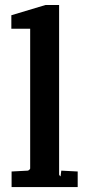

<svg xmlns="http://www.w3.org/2000/svg" viewBox="-20 -757 361 777"><path d="M91.8 -66.4Q92.8 -66.4 93.8 -66.9Q94.7 -67.4 95.7 -67.9Q96.7 -68.4 97.7 -69.1Q98.6 -69.8 99.4 -70.8Q100.1 -71.8 100.6 -72.3Q102.1 -74.2 102.1 -74.7V-640.6H25.9V-695.3L164.1 -736.8H219.2V-50.3Q220.2 -47.9 222.2 -45.4Q223.1 -44.9 223.9 -44.2Q224.6 -43.5 225.1 -43L228 -66.4H228.5L294.4 -63V0H26.9V-63Z"/></svg>

Font: TAML ThiruValluvar
Style: Bold
Weight: 400
Version: Version 0.271; dev 7ad24fM